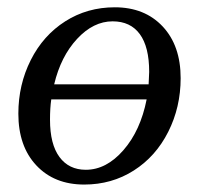

<svg xmlns="http://www.w3.org/2000/svg" viewBox="-20 -491 540 521"><path d="M208.5 9.8Q127.4 9.8 78.6 -42.2Q29.8 -94.2 29.8 -182.6Q29.8 -261.2 63.5 -328.1Q97.2 -395 157 -433.1Q216.8 -471.2 291.5 -471.2Q372.6 -471.2 421.4 -419.2Q470.2 -367.2 470.2 -278.8Q470.2 -200.2 436.5 -133.3Q402.8 -66.4 343 -28.3Q283.2 9.8 208.5 9.8ZM115.7 -166Q115.7 -99.6 141.4 -64.9Q167 -30.3 212.9 -30.3Q268.6 -30.3 314.9 -83.5Q361.3 -136.7 377.9 -221.2H119.1Q115.7 -198.2 115.7 -166ZM384.8 -295.9Q384.8 -363.8 359.4 -398.4Q334 -433.1 285.6 -433.1Q233.4 -433.1 189.2 -385.5Q145 -337.9 127 -262.2H383.3Z"/></svg>

Font: Tinos
Style: Italic
Weight: 400
Italic angle: -16.333°
Designer: Steve Matteson
Foundry: Monotype Imaging Inc.
Version: Version 1.32